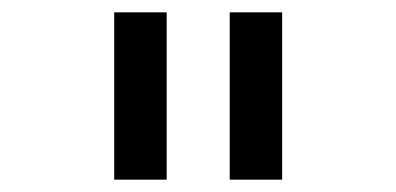

<svg xmlns="http://www.w3.org/2000/svg" viewBox="-20 -749 642 311"><path d="M250 -458V-729H165V-458ZM437 -458V-729H352.1V-458Z"/></svg>

Font: Hack Dev
Style: Regular
Weight: 400
Designer: Christopher Simpkins
Foundry: Christopher Simpkins
Version: Version 2.0315